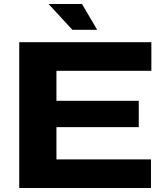

<svg xmlns="http://www.w3.org/2000/svg" viewBox="-20 -940 818 960"><path d="M341.8 -791 223.1 -919.9H390.1L465.8 -791ZM76.2 0V-729H736.8V-585.9H262.2V-436H673.8V-304.2H262.2V-143.1H734.9V0Z"/></svg>

Font: Hubot Sans Expanded
Style: Bold
Weight: 700
Width: 7
Designer: Deni Anggara
Foundry: GitHub
Version: Version 1.001;gftools[0.9.31]